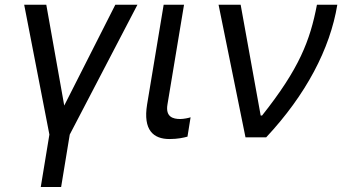

<svg xmlns="http://www.w3.org/2000/svg" viewBox="-20 -565 1419 790"><path d="M79.5 -545.5 183.2 -11.4 147.7 204.5H231.5L267 -11.4L545.5 -545.5H454.5L244.3 -130.7L170.5 -545.5Z M653.4 -545.5 585.2 -134.9C568.2 -29.8 610.8 7.1 677.6 7.1C711.6 7.1 735.8 1.4 751.4 -2.8L764.2 -82.4C755.7 -79.5 735.8 -75.3 721.6 -75.3C691.8 -75.3 660.5 -83.8 669 -134.9L737.2 -545.5Z M990.1 0H1075.3C1238.6 -174.7 1338.1 -363.6 1367.9 -545.5H1284.1C1255.7 -397.7 1211.6 -282.7 1058.2 -89.5H1052.6L970.2 -545.5H879.3Z"/></svg>

Font: Magic Ui Pro
Style: Italic
Weight: 400
Italic angle: -9.39999°
Designer: Stefan Endress, Andreas Faust
Version: Version 1.000;FEAKit 1.0